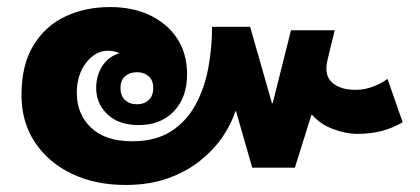

<svg xmlns="http://www.w3.org/2000/svg" viewBox="-20 -554 1193 545"><path d="M336 -29Q251 -29 184.5 -60.5Q118 -92 79.5 -149.5Q41 -207 41 -284Q41 -370 75 -425.5Q109 -481 166 -507.5Q223 -534 292 -534Q357 -534 406 -510.5Q455 -487 483 -444.5Q511 -402 511 -343Q511 -277 473.5 -238Q436 -199 374 -199Q317 -199 285 -229.5Q253 -260 253 -304Q253 -339 270 -366Q287 -393 319 -403Q305 -410 287 -410Q251 -410 224.5 -376Q198 -342 198 -290Q198 -230 238.5 -191.5Q279 -153 355 -153Q422 -153 466 -181.5Q510 -210 535.5 -257.5Q561 -305 571.5 -362.5Q582 -420 582 -478H690L752 -261H754L806 -468H930L909 -381Q900 -340 923 -319.5Q946 -299 989 -299Q1015 -299 1038.5 -308Q1062 -317 1080 -330L1123 -207Q1096 -191 1064.5 -182.5Q1033 -174 995 -174Q961 -174 924.5 -188Q888 -202 866 -228H864L817 -78H696L650 -238H648Q637 -203 612.5 -166.5Q588 -130 549 -98.5Q510 -67 457 -48Q404 -29 336 -29ZM369 -258Q389 -258 402 -270Q415 -282 415 -304Q415 -326 402 -337.5Q389 -349 369 -349Q348 -349 335 -337.5Q322 -326 322 -304Q322 -282 335 -270Q348 -258 369 -258Z"/></svg>

Font: Noto Sans Thai Looped ExtraBold
Style: Regular
Weight: 800
Designer: Sasikarn Vongin, Ben Mitchell
Foundry: The Fontpad Ltd
Version: Version 1.001; ttfautohint (v1.8.4.7-5d5b)